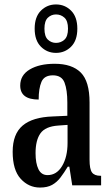

<svg xmlns="http://www.w3.org/2000/svg" viewBox="-20 -834 505 864"><path d="M160 10Q109 10 73 -29.5Q37 -69 37 -151Q37 -231 82 -269Q127 -307 218 -310L283 -313V-373Q283 -429 270.5 -462Q258 -495 218 -495Q179 -495 166.5 -465.5Q154 -436 154 -386Q71 -386 71 -449Q71 -496 114 -521.5Q157 -547 226 -547Q304 -547 343.5 -507.5Q383 -468 383 -373V-115Q383 -73 394 -58Q405 -43 432 -43H435V0H305L292 -84H285Q268 -56 252 -35Q236 -14 214.5 -2Q193 10 160 10ZM194 -46Q235 -46 259.5 -87Q284 -128 284 -191V-272L242 -269Q184 -265 162 -234Q140 -203 140 -145Q140 -99 153 -72.5Q166 -46 194 -46ZM232 -596Q192 -596 164 -624Q136 -652 136 -705Q136 -758 164 -786Q192 -814 232 -814Q272 -814 300 -786Q328 -758 328 -705Q328 -652 300 -624Q272 -596 232 -596ZM232 -641Q254 -641 270 -655.5Q286 -670 286 -705Q286 -740 270 -754.5Q254 -769 232 -769Q211 -769 195.5 -754.5Q180 -740 180 -705Q180 -670 195.5 -655.5Q211 -641 232 -641Z"/></svg>

Font: Noto Serif Myanmar ExtraCondensed Medium
Style: Regular
Weight: 500
Width: 2
Designer: Ben Mitchell and the Monotype Design Team
Foundry: Monotype Imaging Inc.
Version: Version 2.106; ttfautohint (v1.8.4.7-5d5b)